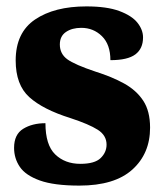

<svg xmlns="http://www.w3.org/2000/svg" viewBox="-20 -570 512 600"><path d="M228 10Q149 10 104.5 -6Q60 -22 42 -48.5Q24 -75 24 -108Q24 -150 52.5 -167.5Q81 -185 122 -185Q122 -117 152.5 -87.5Q183 -58 231 -58Q276 -58 294.5 -76Q313 -94 313 -118Q313 -147 285.5 -164.5Q258 -182 200 -201Q114 -228 71.5 -266.5Q29 -305 29 -381Q29 -468 89.5 -509Q150 -550 250 -550Q314 -550 353 -535.5Q392 -521 409.5 -499Q427 -477 427 -453Q427 -418 403 -400Q379 -382 325 -382Q325 -431 298.5 -457Q272 -483 234 -483Q205 -483 186 -470Q167 -457 167 -431Q167 -402 190 -385Q213 -368 279 -346Q330 -330 368 -309Q406 -288 427.5 -255.5Q449 -223 449 -171Q449 -90 393.5 -40Q338 10 228 10Z"/></svg>

Font: Noto Serif SemiCondensed Black
Style: Regular
Weight: 900
Width: 4
Designer: Monotype Design Team
Foundry: Monotype Imaging Inc.
Version: Version 2.014; ttfautohint (v1.8.4.7-5d5b)